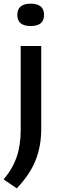

<svg xmlns="http://www.w3.org/2000/svg" viewBox="-31 -795 328 1048"><path d="M60.5 233 -11 184.5Q38.5 125 60.2 61Q82 -3 82 -86V-544H194V-90Q194 3 163.2 80.2Q132.5 157.5 60.5 233ZM136.5 -653Q63.5 -653 63.5 -713.5Q63.5 -775 136.5 -775Q209.5 -775 209.5 -713.5Q209.5 -653 136.5 -653Z"/></svg>

Font: Encode Sans Expanded Expanded Medium
Style: Regular
Weight: 500
Width: 7
Designer: Multiple Designers
Foundry: Impallari Type
Version: Version 3.000; ttfautohint (v1.8.3) -l 8 -r 50 -G 200 -x 14 